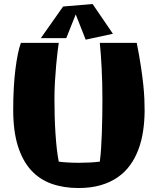

<svg xmlns="http://www.w3.org/2000/svg" viewBox="-20 -929 798 973"><path d="M712.9 -365.2Q712.4 -313 705.1 -264.2Q697.8 -215.3 681.6 -171.9Q665.5 -128.4 639.6 -92.5Q613.8 -56.6 576.7 -30.8Q539.6 -4.9 490.2 9.5Q440.9 23.9 377.9 23.9Q303.7 23.9 242.7 2.7Q181.6 -18.6 138.2 -65.7Q94.7 -112.8 70.8 -188.5Q46.9 -264.2 46.9 -373Q46.9 -430.2 49.8 -482.2Q52.7 -534.2 58.1 -577.6Q63.5 -621.1 70.6 -655.5Q77.6 -689.9 85.9 -711.9H277.8Q275.9 -700.2 272.2 -670.9Q268.6 -641.6 264.9 -602.1Q261.2 -562.5 258.5 -516.4Q255.9 -470.2 255.9 -425.8Q255.9 -384.3 257.1 -340.3Q258.3 -296.4 261 -254.6Q263.7 -212.9 267.8 -175.5Q272 -138.2 277.8 -109.9Q299.3 -106.9 325.7 -105.5Q352.1 -104 379.9 -104Q407.7 -104 435.1 -105.5Q462.4 -106.9 485.8 -109.9Q489.7 -138.2 492.2 -175.3Q494.6 -212.4 496.1 -253.9Q497.6 -295.4 498.3 -339.1Q499 -382.8 499 -423.8Q499 -468.8 498 -508.5Q497.1 -548.3 495.1 -584Q493.2 -619.6 491 -651.4Q488.8 -683.1 485.8 -711.9H672.9Q686 -646 693.8 -594Q701.7 -542 706.1 -500.2Q710.4 -458.5 711.7 -425.8Q712.9 -393.1 712.9 -365.2ZM552.2 -757.8 414.1 -728 363.8 -856 315.9 -735.8H187L299.8 -896L449.2 -908.7Z"/></svg>

Font: Galindo
Style: Regular
Weight: 400
Version: Version 1.000